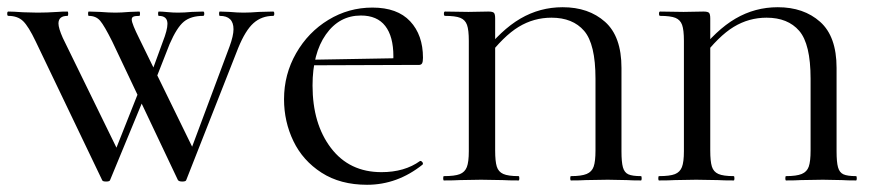

<svg xmlns="http://www.w3.org/2000/svg" viewBox="-25 -500 2409 532"><path d="M732 -456Q700 -456 677.5 -436Q655 -416 635 -367L491 -1Q490 3 480 3Q471 3 468 -1L286 -385Q264 -429 252.5 -442.5Q241 -456 221 -456Q219 -456 219 -462Q219 -468 221 -468L252 -467Q278 -465 295 -465Q310 -465 334 -467L361 -468Q363 -468 363 -462Q363 -456 361 -456Q350 -456 345 -454Q340 -452 340 -446Q340 -440 345.5 -426.5Q351 -413 360 -395L513 -82L478 -15L611 -371Q622 -401 622 -419Q622 -456 584 -456Q582 -456 582 -462Q582 -468 584 -468L611 -467Q633 -465 650 -465Q667 -465 693 -467L732 -468Q735 -468 735 -462Q735 -456 732 -456ZM269 3Q259 3 258 -1L74 -385Q54 -427 39 -441.5Q24 -456 -2 -456Q-5 -456 -5 -462Q-5 -468 -2 -468Q11 -468 39 -466L79 -465Q105 -465 135 -467Q146 -468 162 -468Q164 -468 164 -462Q164 -456 162 -456Q137 -456 137 -435Q137 -422 149 -395L302 -82L268 -16L364 -258L380 -243L280 -1Q279 3 269 3ZM439 -434Q439 -456 415 -456Q413 -456 413 -462Q413 -468 415 -468Q424 -468 439 -466.5Q454 -465 468 -465Q486 -465 506 -467L538 -468Q541 -468 541 -462Q541 -456 538 -456Q504 -456 484.5 -440Q465 -424 445 -378L392 -243L380 -258L426 -384Q439 -417 439 -434Z M762 -225Q762 -294 795.5 -352.5Q829 -411 885 -445Q941 -479 1007 -479Q1076 -479 1111.5 -441Q1147 -403 1147 -340Q1147 -329 1144.5 -324.5Q1142 -320 1135 -320H1064Q1065 -328 1065 -344Q1065 -399 1042.5 -428Q1020 -457 975 -457Q915 -457 878 -404.5Q841 -352 841 -263Q841 -157 892 -90Q943 -23 1032 -23Q1096 -23 1139 -54H1140Q1143 -54 1145.5 -50.5Q1148 -47 1146 -44Q1076 12 992 12Q918 12 866 -21.5Q814 -55 788 -109Q762 -163 762 -225ZM810 -334 1092 -339V-320L811 -319Z M1412 -12Q1414 -12 1414 -6Q1414 0 1412 0Q1384 0 1368 -1L1308 -2L1249 -1Q1233 0 1205 0Q1203 0 1203 -6Q1203 -12 1205 -12Q1235 -12 1249 -17.5Q1263 -23 1268.5 -37Q1274 -51 1274 -81V-387Q1274 -417 1269 -431Q1264 -445 1250.5 -450.5Q1237 -456 1208 -456Q1205 -456 1205 -462Q1205 -468 1208 -468L1273 -467L1328 -468Q1340 -468 1343.5 -464.5Q1347 -461 1347 -449V-83Q1347 -53 1351.5 -38.5Q1356 -24 1369.5 -18Q1383 -12 1412 -12ZM1534 -480Q1606 -480 1651.5 -439.5Q1697 -399 1697 -312V-81Q1697 -51 1701 -36.5Q1705 -22 1716 -17Q1727 -12 1751 -12Q1753 -12 1753 -6Q1753 0 1751 0Q1726 0 1712 -1L1659 -2L1598 -1Q1583 0 1557 0Q1555 0 1555 -6Q1555 -12 1557 -12Q1586 -12 1600.5 -18Q1615 -24 1620 -38.5Q1625 -53 1625 -83V-282Q1625 -378 1593.5 -414.5Q1562 -451 1503 -451Q1454 -451 1412 -425.5Q1370 -400 1323 -338L1311 -349Q1363 -417 1417 -448.5Q1471 -480 1534 -480Z M2008 -12Q2010 -12 2010 -6Q2010 0 2008 0Q1980 0 1964 -1L1904 -2L1845 -1Q1829 0 1801 0Q1799 0 1799 -6Q1799 -12 1801 -12Q1831 -12 1845 -17.5Q1859 -23 1864.5 -37Q1870 -51 1870 -81V-387Q1870 -417 1865 -431Q1860 -445 1846.5 -450.5Q1833 -456 1804 -456Q1801 -456 1801 -462Q1801 -468 1804 -468L1869 -467L1924 -468Q1936 -468 1939.5 -464.5Q1943 -461 1943 -449V-83Q1943 -53 1947.5 -38.5Q1952 -24 1965.5 -18Q1979 -12 2008 -12ZM2130 -480Q2202 -480 2247.5 -439.5Q2293 -399 2293 -312V-81Q2293 -51 2297 -36.5Q2301 -22 2312 -17Q2323 -12 2347 -12Q2349 -12 2349 -6Q2349 0 2347 0Q2322 0 2308 -1L2255 -2L2194 -1Q2179 0 2153 0Q2151 0 2151 -6Q2151 -12 2153 -12Q2182 -12 2196.5 -18Q2211 -24 2216 -38.5Q2221 -53 2221 -83V-282Q2221 -378 2189.5 -414.5Q2158 -451 2099 -451Q2050 -451 2008 -425.5Q1966 -400 1919 -338L1907 -349Q1959 -417 2013 -448.5Q2067 -480 2130 -480Z"/></svg>

Font: Cormorant Unicase Medium
Style: Regular
Weight: 500
Designer: Christian Thalmann (Catharsis Fonts)
Foundry: Catharsis Fonts
Version: Version 4.000